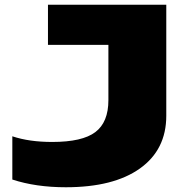

<svg xmlns="http://www.w3.org/2000/svg" viewBox="-20 -770 789 813"><path d="M32.2 -192.9Q103.5 -168.9 201.2 -168.9Q328.6 -168.9 383.8 -210.7Q439 -252.4 439 -346.2V-580.1H183.1V-750H684.1V-279.8Q684.1 -136.2 572.5 -56.6Q460.9 22.9 258.8 22.9Q131.8 22.9 32.2 -9.8Z"/></svg>

Font: Mattone
Style: Bold
Weight: 700
Width: 6
Designer: Nunzio Mazzaferro
Foundry: Collletttivo
Version: Version 2.000;Glyphs 3.2 (3217)